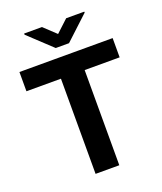

<svg xmlns="http://www.w3.org/2000/svg" viewBox="-163 -1017 945 1121"><g transform="rotate(-20 309.5 -456.5)"><path d="M381.8 0H234.4V-710.9H381.8ZM599.1 -591.3H20V-710.9H599.1ZM496.6 -906.7 349.6 -770H267.1L122.6 -905.3V-912.6H233.4L308.1 -842.3L383.8 -912.6H496.6Z"/></g></svg>

Font: Heebo
Style: Bold
Weight: 700
Designer: Oded Ezer
Foundry: Ezer Type House
Version: Version 3.100